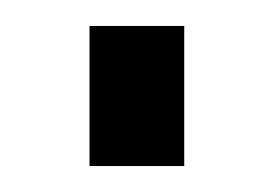

<svg xmlns="http://www.w3.org/2000/svg" viewBox="-20 -128 211 148"><path d="M122 -108V0H49V-108Z"/></svg>

Font: Pathway Extreme 8pt Thin 12pt Light
Style: Regular
Weight: 300
Version: Version 1.001;gftools[0.9.26]